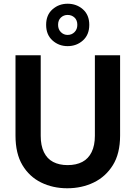

<svg xmlns="http://www.w3.org/2000/svg" viewBox="-20 -996 725 1028"><path d="M340 12Q263 12 200 -19Q137 -50 100 -112Q63 -174 63 -270V-700H198V-269Q198 -217 215 -181.5Q232 -146 264.5 -129Q297 -112 342 -112Q388 -112 420.5 -129Q453 -146 470.5 -181.5Q488 -217 488 -269V-700H623V-270Q623 -174 584.5 -112Q546 -50 482 -19Q418 12 340 12ZM342 -749Q295 -749 261 -779.5Q227 -810 227 -863Q227 -916 261 -946Q295 -976 342 -976Q390 -976 424 -946Q458 -916 458 -863Q458 -810 424 -779.5Q390 -749 342 -749ZM342 -809Q364 -809 379 -824Q394 -839 394 -863Q394 -888 379 -902Q364 -916 342 -916Q321 -916 306 -902Q291 -888 291 -863Q291 -839 306 -824Q321 -809 342 -809Z"/></svg>

Font: DM Sans 20pt
Style: Bold
Weight: 700
Version: Version 4.004;gftools[0.9.30]